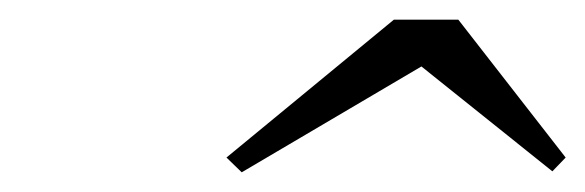

<svg xmlns="http://www.w3.org/2000/svg" viewBox="-20 -790 594 195"><path d="M225.5 -615 210 -630 380 -770H445.5L554.5 -630L541 -616L408 -722.5Z"/></svg>

Font: Bodoni Moda 11pt
Style: Bold Italic
Weight: 700
Italic angle: -13°
Designer: Owen Earl
Foundry: indestructible type
Version: Version 2.004